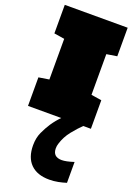

<svg xmlns="http://www.w3.org/2000/svg" viewBox="-212 -828 939 1339"><g transform="rotate(20 257.0 -158.5)"><path d="M23.4 0V-211.9L100.6 -224.1V-525.9L23.4 -538.1V-750H490.2V-538.1L413.1 -525.9V-224.1L490.2 -211.9V0ZM337.4 432.6Q247.6 432.6 199 384.3Q150.4 335.9 150.4 245.1Q150.4 189.9 170.2 147.5Q189.9 105 212.4 70.8Q239.7 30.3 274.9 -4.9H438Q400.4 31.7 365 75.9Q329.6 120.1 312.5 175.3Q306.6 193.4 306.6 210.9Q306.6 274.9 373 274.9Q405.3 274.9 462.4 256.3V411.1Q435.5 419.9 403.1 426.3Q370.6 432.6 337.4 432.6Z"/></g></svg>

Font: Holtwood One SC
Style: Regular
Weight: 400
Designer: Vernon Adams
Foundry: Vernon Adams
Version: Version 1.100; ttfautohint (v1.8.4.7-5d5b)